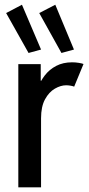

<svg xmlns="http://www.w3.org/2000/svg" viewBox="-20 -804 382 824"><path d="M58.6 0V-528.8H154.8V-457.5H168.9L142.6 -424.3Q152.3 -454.6 172.1 -480.2Q191.9 -505.9 221.2 -521.2Q250.5 -536.6 289.6 -536.6Q303.7 -536.6 318.6 -534.2Q333.5 -531.7 338.4 -529.3L298.3 -432.1Q294.4 -434.1 284.4 -436Q274.4 -438 263.7 -438Q240.7 -438 215.6 -423.6Q190.4 -409.2 173.3 -377.9Q156.2 -346.7 156.2 -296.4V0ZM102.5 -576.7 6.3 -748 74.2 -783.7 156.2 -591.3ZM243.7 -576.7 148.4 -748 217.3 -783.7 297.4 -591.3Z"/></svg>

Font: Reddit Sans Condensed Medium
Style: Regular
Weight: 500
Designer: Stephen Hutchings
Foundry: Reddit
Version: Version 1.014